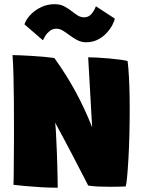

<svg xmlns="http://www.w3.org/2000/svg" viewBox="-20 -896 681 920"><path d="M256.5 3.5Q217.5 3.5 175.5 1Q133.5 -1.5 98.5 -4.8Q63.5 -8 44.5 -10.5Q45 -13 45.2 -28.8Q45.5 -44.5 45.8 -70.2Q46 -96 46.2 -129.5Q46.5 -163 46.8 -202Q47 -241 47 -283Q47 -348 46.5 -413.8Q46 -479.5 44.5 -536.8Q43 -594 40 -632Q51.5 -632 76.2 -631Q101 -630 131.2 -628.2Q161.5 -626.5 190.5 -623.8Q219.5 -621 240.5 -618Q270 -577 295 -537.2Q320 -497.5 341.8 -457.5Q363.5 -417.5 383.2 -375.2Q403 -333 421.5 -286L402.5 -621.5Q419.5 -621.5 446.2 -620Q473 -618.5 502 -616Q531 -613.5 555.2 -610.2Q579.5 -607 591.5 -603.5Q593.5 -587 595.2 -567Q597 -547 598 -524.5Q599 -502 600 -477.2Q601 -452.5 601.2 -426.2Q601.5 -400 601.5 -373Q601.5 -311.5 600 -250.5Q598.5 -189.5 595.5 -137.2Q592.5 -85 589.2 -49.2Q586 -13.5 582 -2.5Q566 -2 547 -1.5Q528 -1 508 -1Q478 -1 449.8 -2.2Q421.5 -3.5 402.5 -7Q399.5 -13 392 -27.8Q384.5 -42.5 373 -64.5Q361.5 -86.5 347.2 -114.2Q333 -142 316.2 -173.8Q299.5 -205.5 281.2 -239.8Q263 -274 244 -308.5Q246 -295.5 247.5 -272Q249 -248.5 250.2 -218.8Q251.5 -189 252.8 -157Q254 -125 254.8 -94.2Q255.5 -63.5 256 -38Q256.5 -12.5 256.5 3.5ZM97 -779.5Q105.5 -804 126.8 -826Q148 -848 177.8 -862Q207.5 -876 241.5 -876Q270 -876 290.2 -864.5Q310.5 -853 327 -840Q340.5 -829 354 -821Q367.5 -813 383 -813Q405 -813 419 -830Q433 -847 439.5 -866L530 -807Q528 -794.5 518 -775.5Q508 -756.5 490.8 -737.8Q473.5 -719 448.8 -706.2Q424 -693.5 392.5 -693.5Q368 -693.5 347 -705.5Q326 -717.5 308 -731Q293 -742.5 278.8 -750.5Q264.5 -758.5 251 -758.5Q232 -758.5 218.5 -747.8Q205 -737 197 -723.8Q189 -710.5 185.5 -703Z"/></svg>

Font: Grandstander Thin Black
Style: Regular
Weight: 900
Version: Version 1.200